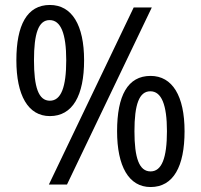

<svg xmlns="http://www.w3.org/2000/svg" viewBox="-20 -744 810 774"><path d="M181 -724C89 -724 46 -643 46 -501C46 -360 93 -276 181 -276C273 -276 319 -359 319 -501C319 -643 270 -724 181 -724ZM592 -714H519L177 0H250ZM180 -663C225 -663 247 -609 247 -501C247 -392 226 -338 181 -338C135 -338 117 -393 117 -501C117 -609 135 -663 180 -663ZM587 -438C495 -438 452 -359 452 -215C452 -74 499 10 587 10C679 10 724 -73 724 -215C724 -357 675 -438 587 -438ZM586 -376C631 -376 653 -322 653 -215C653 -107 632 -53 587 -53C541 -53 522 -107 522 -215C522 -323 541 -376 586 -376Z"/></svg>

Font: Noto Sans Lao SemiCondensed
Style: Regular
Weight: 400
Width: 4
Designer: Monotype Design Team
Foundry: Monotype Imaging Inc.
Version: Version 2.004